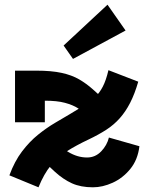

<svg xmlns="http://www.w3.org/2000/svg" viewBox="-20 -784 636 818"><path d="M442 -485 569 -436Q554 -384 534.5 -346Q515 -308 490 -280Q465 -252 432.5 -231Q400 -210 358 -190Q305 -165 265.5 -140Q226 -115 196.5 -79Q167 -43 144 14L20 -37Q42 -97 74 -139Q106 -181 142 -210Q178 -239 213.5 -260Q249 -281 278 -298Q313 -319 339 -335Q365 -351 384.5 -369.5Q404 -388 418 -415Q432 -442 442 -485ZM376 14Q324 14 286.5 -3Q249 -20 214 -52Q179 -84 134 -128L174 -204Q232 -160 271 -136.5Q310 -113 351 -113Q386 -113 411 -139Q436 -165 444 -198L574 -161Q567 -103 535 -64Q503 -25 460 -5.5Q417 14 376 14ZM44 -263V-483H134Q199 -483 242.5 -473.5Q286 -464 317 -446Q348 -428 375.5 -403.5Q403 -379 436 -349L375 -270Q362 -281 348 -295Q334 -309 312 -323Q290 -337 256.5 -346Q223 -355 171 -355V-263ZM291 -533 251 -590 438 -764 515 -654Z"/></svg>

Font: BioRhyme ExtraBold ExtraBold
Style: Regular
Weight: 800
Version: Version 1.600;gftools[0.9.33]